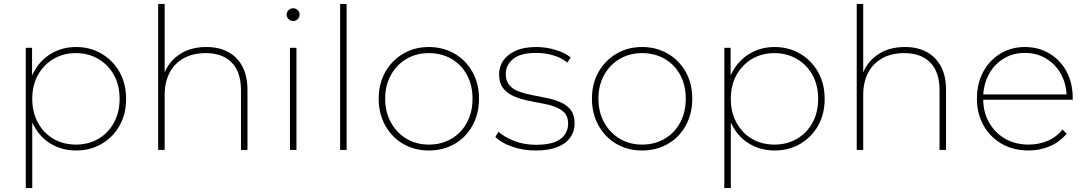

<svg xmlns="http://www.w3.org/2000/svg" viewBox="-20 -762 5525 976"><path d="M367 3Q297 3 241 -29.5Q185 -62 153 -122Q148 -130 144 -139V194H111V-519H143V-378Q147 -388 153 -398Q185 -457 241 -490Q297 -523 367 -523Q439 -523 496.5 -489Q554 -455 587.5 -396Q621 -337 621 -259Q621 -182 587.5 -123Q554 -64 496.5 -30.5Q439 3 367 3ZM366 -27Q429 -27 479.5 -56Q530 -85 559 -138Q588 -191 588 -259Q588 -329 559 -381Q530 -433 479.5 -462.5Q429 -492 366 -492Q302 -492 252 -462.5Q202 -433 173 -381Q144 -329 144 -259Q144 -191 173 -138Q202 -85 252 -56Q302 -27 366 -27Z M784 0V-742H817V-394Q841 -451 892 -485Q947 -523 1029 -523Q1093 -523 1139.5 -498Q1186 -473 1212 -424.5Q1238 -376 1238 -305V0H1205V-303Q1205 -396 1158 -444Q1111 -492 1026 -492Q961 -492 914 -466Q867 -440 842 -392Q817 -344 817 -280V0Z M1454 0V-519H1487V0ZM1470 -655Q1457 -655 1447 -665Q1437 -675 1437 -687Q1437 -701 1447 -710.5Q1457 -720 1470 -720Q1484 -720 1493.5 -710.5Q1503 -701 1503 -688Q1503 -675 1493.5 -665Q1484 -655 1470 -655Z M1709 0V-742H1742V0Z M2160 3Q2087 3 2029.5 -30.5Q1972 -64 1938.5 -124Q1905 -184 1905 -260Q1905 -337 1938.5 -396Q1972 -455 2029.5 -489Q2087 -523 2160 -523Q2233 -523 2291 -489Q2349 -455 2382 -396Q2415 -337 2415 -260Q2415 -184 2382 -124Q2349 -64 2291 -30.5Q2233 3 2160 3ZM2160 -27Q2224 -27 2274.5 -56.5Q2325 -86 2353.5 -139Q2382 -192 2382 -260Q2382 -329 2353.5 -381.5Q2325 -434 2274.5 -463Q2224 -492 2160 -492Q2097 -492 2047 -463Q1997 -434 1967.5 -381.5Q1938 -329 1938 -260Q1938 -192 1967.5 -139Q1997 -86 2047 -56.5Q2097 -27 2160 -27Z M2703 3Q2639 3 2583 -16.5Q2527 -36 2498 -66L2514 -92Q2543 -66 2593 -46Q2643 -26 2704 -26Q2791 -26 2829.5 -56Q2868 -86 2868 -134Q2868 -169 2849 -189Q2830 -209 2799 -220Q2768 -231 2730.5 -237.5Q2693 -244 2655 -252.5Q2617 -261 2586 -275.5Q2555 -290 2536 -316Q2517 -342 2517 -385Q2517 -422 2537.5 -453Q2558 -484 2600 -503.5Q2642 -523 2707 -523Q2755 -523 2803.5 -508.5Q2852 -494 2881 -470L2864 -444Q2833 -469 2791.5 -481Q2750 -493 2706 -493Q2625 -493 2588 -462Q2551 -431 2551 -386Q2551 -350 2570 -328.5Q2589 -307 2620 -296Q2651 -285 2688.5 -278Q2726 -271 2763.5 -263Q2801 -255 2832 -241Q2863 -227 2882 -202Q2901 -177 2901 -134Q2901 -94 2878.5 -62.5Q2856 -31 2812.5 -14Q2769 3 2703 3Z M3244 3Q3171 3 3113.5 -30.5Q3056 -64 3022.5 -124Q2989 -184 2989 -260Q2989 -337 3022.5 -396Q3056 -455 3113.5 -489Q3171 -523 3244 -523Q3317 -523 3375 -489Q3433 -455 3466 -396Q3499 -337 3499 -260Q3499 -184 3466 -124Q3433 -64 3375 -30.5Q3317 3 3244 3ZM3244 -27Q3308 -27 3358.5 -56.5Q3409 -86 3437.5 -139Q3466 -192 3466 -260Q3466 -329 3437.5 -381.5Q3409 -434 3358.5 -463Q3308 -492 3244 -492Q3181 -492 3131 -463Q3081 -434 3051.5 -381.5Q3022 -329 3022 -260Q3022 -192 3051.5 -139Q3081 -86 3131 -56.5Q3181 -27 3244 -27Z M3918 3Q3848 3 3792 -29.5Q3736 -62 3704 -122Q3699 -130 3695 -139V194H3662V-519H3694V-378Q3698 -388 3704 -398Q3736 -457 3792 -490Q3848 -523 3918 -523Q3990 -523 4047.5 -489Q4105 -455 4138.5 -396Q4172 -337 4172 -259Q4172 -182 4138.5 -123Q4105 -64 4047.5 -30.5Q3990 3 3918 3ZM3917 -27Q3980 -27 4030.5 -56Q4081 -85 4110 -138Q4139 -191 4139 -259Q4139 -329 4110 -381Q4081 -433 4030.5 -462.5Q3980 -492 3917 -492Q3853 -492 3803 -462.5Q3753 -433 3724 -381Q3695 -329 3695 -259Q3695 -191 3724 -138Q3753 -85 3803 -56Q3853 -27 3917 -27Z M4335 0V-742H4368V-394Q4392 -451 4443 -485Q4498 -523 4580 -523Q4644 -523 4690.5 -498Q4737 -473 4763 -424.5Q4789 -376 4789 -305V0H4756V-303Q4756 -396 4709 -444Q4662 -492 4577 -492Q4512 -492 4465 -466Q4418 -440 4393 -392Q4368 -344 4368 -280V0Z M5209 3Q5132 3 5073 -30.5Q5014 -64 4980 -124Q4946 -184 4946 -260Q4946 -337 4977.5 -396Q5009 -455 5064.5 -489Q5120 -523 5190 -523Q5259 -523 5314.5 -490Q5370 -457 5401.5 -398.5Q5433 -340 5433 -264V-255H4978Q4979 -189 5008 -139Q5038 -86 5090 -56.5Q5142 -27 5209 -27Q5260 -27 5305.5 -46Q5351 -65 5381 -104L5402 -82Q5367 -40 5316.5 -18.5Q5266 3 5209 3ZM4978 -282H5402Q5399 -337 5375 -383Q5347 -434 5299 -463.5Q5251 -493 5190 -493Q5129 -493 5081 -463.5Q5033 -434 5006 -383Q4982 -338 4978 -282Z"/></svg>

Font: Montserrat Thin ExtraLight
Style: Regular
Weight: 250
Version: Version 9.000